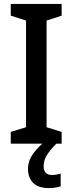

<svg xmlns="http://www.w3.org/2000/svg" viewBox="-20 -800 371 981"><path d="M295 -66H35V-126L113 -150V-695L35 -720V-780H295V-720L218 -695V-150L295 -126ZM203 49Q203 94 246 94Q261 94 271.5 91.5Q282 89 290 87V152Q277 156 262.5 158.5Q248 161 229 161Q176 161 149.5 134.5Q123 108 123 62Q123 21 151 -17Q179 -55 215 -80L268 -66Q235 -33 219 -6.5Q203 20 203 49Z"/></svg>

Font: Noto Sans Malayalam UI SemiCondensed Medium
Style: Regular
Weight: 500
Width: 4
Designer: Jelle Bosma - Monotype Design Team
Foundry: Monotype Imaging Inc.
Version: Version 2.104; ttfautohint (v1.8.4.7-5d5b)